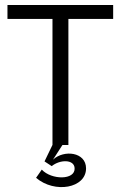

<svg xmlns="http://www.w3.org/2000/svg" viewBox="-20 -583 489 772"><path d="M191 -507V0H255V-507H435V-563H10V-507ZM125 132C200 196 326 174 326 94C326 28 237 18 193 59L233 -3L199 -17L159 66L188 85C221 58 278 57 280 93C283 142 187 141 148 99Z"/></svg>

Font: OSH Darker Grotesque Medium
Style: Regular
Weight: 500
Designer: Gabriel Lam
Foundry: TypeRant
Version: Version 1.000;Glyphs 3.1.1 (3148)